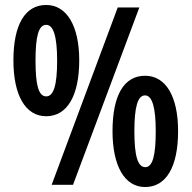

<svg xmlns="http://www.w3.org/2000/svg" viewBox="-20 -744 771 773"><path d="M166 -724C81 -724 34 -645 34 -501C34 -361 82 -276 166 -276C250 -276 299 -358 299 -501C299 -641 248 -724 166 -724ZM541 -714H454L188 0H274ZM166 -644C195 -644 210 -598 210 -500C210 -401 196 -356 166 -356C135 -356 123 -402 123 -500C123 -597 135 -644 166 -644ZM564 -439C480 -439 433 -362 433 -216C433 -77 481 9 564 9C649 9 697 -72 697 -216C697 -357 647 -439 564 -439ZM564 -360C594 -360 607 -307 607 -216C607 -123 596 -71 565 -71C534 -71 521 -118 521 -216C521 -312 534 -360 564 -360Z"/></svg>

Font: Noto Sans Khmer ExtraCondensed SemiBold
Style: Regular
Weight: 600
Width: 2
Designer: Danh Hong and the Monotype Design Team
Foundry: Monotype Imaging Inc.
Version: Version 2.004